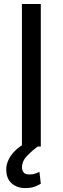

<svg xmlns="http://www.w3.org/2000/svg" viewBox="-20 -731 312 958"><path d="M183.6 -710.9V0H89.4V-710.9ZM137.2 -32.2 173.3 -4.4Q142.1 19 116 45.7Q89.8 72.3 89.8 104Q89.8 120.1 98.4 129.9Q106.9 139.6 127.9 139.6Q144 139.6 156.7 135Q169.4 130.4 176.8 126.5L183.6 186Q171.4 193.4 152.6 200.4Q133.8 207.5 105 207.5Q65.4 207.5 38.3 183.8Q11.2 160.2 11.2 114.3Q11.2 75.2 41 36.9Q70.8 -1.5 137.2 -32.2Z"/></svg>

Font: Vazirmatn RD UI
Style: Regular
Weight: 400
Designer: Saber Rastikerdar
Foundry: Saber Rastikerdar
Version: Version 33.003